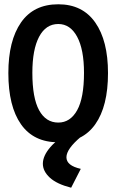

<svg xmlns="http://www.w3.org/2000/svg" viewBox="-20 -652 540 896"><path d="M252 12Q137 12 78 -72Q19 -156 19 -311Q19 -462 78 -547Q137 -632 252 -632Q365 -632 424.5 -547Q484 -462 484 -311Q484 -156 424.5 -72Q365 12 252 12ZM252 -80Q308 -80 340 -137.5Q372 -195 372 -312Q372 -421 340 -480.5Q308 -540 252 -540Q194 -540 162.5 -480.5Q131 -421 131 -312Q131 -195 162.5 -137.5Q194 -80 252 -80ZM357 136 312 224Q245 207 212.5 177Q180 147 180 112Q180 75 215.5 34Q251 -7 318 -41L358 -14Q290 43 290 82Q290 121 357 136Z"/></svg>

Font: Inconsolata
Style: Bold
Weight: 700
Monospace: yes
Designer: Raph Levien, Cyreal, Brenton Simpson
Foundry: Raph Levien, Cyreal, Google
Version: Version 3.100; ttfautohint (v1.8.4.7-5d5b)